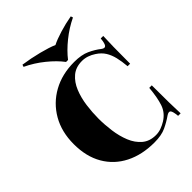

<svg xmlns="http://www.w3.org/2000/svg" viewBox="-263 -1087 1242 1242"><g transform="rotate(-45 358.5 -466.0)"><path d="M414 -722Q480 -722 522.5 -702.5Q565 -683 598 -657Q618 -642 628.5 -653.5Q639 -665 643 -708H666Q664 -668 663 -610.5Q662 -553 662 -458H639Q635 -506 626 -543.5Q617 -581 599 -610Q581 -639 547 -661Q526 -675 502.5 -683Q479 -691 454 -691Q397 -691 360 -659.5Q323 -628 302.5 -577.5Q282 -527 274 -467.5Q266 -408 266 -352Q266 -296 274 -236.5Q282 -177 302.5 -126.5Q323 -76 360 -44.5Q397 -13 454 -13Q479 -13 502.5 -21.5Q526 -30 547 -43Q597 -74 614.5 -126Q632 -178 639 -260H662Q662 -162 663 -101.5Q664 -41 666 0H643Q639 -43 629.5 -54Q620 -65 598 -51Q561 -25 519.5 -5.5Q478 14 413 14Q300 14 215 -29Q130 -72 83 -153Q36 -234 36 -348Q36 -460 84.5 -544Q133 -628 218 -675Q303 -722 414 -722ZM607 -946 612 -931Q547 -900 489.5 -853.5Q432 -807 395 -759H377Q342 -806 284 -853Q226 -900 160 -931L165 -946Q234 -936 300.5 -919Q367 -902 406 -885Q439 -902 494.5 -919Q550 -936 607 -946Z"/></g></svg>

Font: Playfair Display Black
Style: Regular
Weight: 900
Designer: Claus Eggers Sørensen
Foundry: Claus Eggers Sørensen
Version: Version 1.203